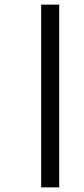

<svg xmlns="http://www.w3.org/2000/svg" viewBox="-20 -671 362 830"><path d="M158 139H236V-651H158Z"/></svg>

Font: Noto Sans Telugu Condensed
Style: Regular
Weight: 400
Width: 3
Designer: Jelle Bosma - Monotype Design Team
Foundry: Monotype Imaging Inc.
Version: Version 2.005